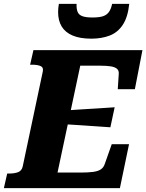

<svg xmlns="http://www.w3.org/2000/svg" viewBox="-52 -968 753 988"><path d="M612 -226 565 0H-32L-15 -75H-4Q22 -75 41 -82Q60 -89 65 -112L168 -599Q173 -621 157 -628Q141 -635 114 -635H103L120 -710H681L642 -509H554L559 -586Q561 -604 550.5 -613.5Q540 -623 518.5 -626.5Q497 -630 464 -630H361L244 -80H362Q402 -80 427.5 -83.5Q453 -87 467 -96.5Q481 -106 487 -124L523 -226ZM290 -400Q331 -403 372.5 -405.5Q414 -408 455.5 -410.5Q497 -413 538 -416L516 -313Q476 -316 436 -318.5Q396 -321 355.5 -324Q315 -327 274 -329ZM418 -769Q471 -769 512.5 -785Q554 -801 580 -840.5Q606 -880 613 -948H525Q519 -920 507.5 -905Q496 -890 476.5 -884Q457 -878 424 -878Q391 -878 372.5 -884.5Q354 -891 347.5 -906.5Q341 -922 342 -948H251Q249 -937 248 -926.5Q247 -916 247 -906Q247 -862 265.5 -831.5Q284 -801 322 -785Q360 -769 418 -769Z"/></svg>

Font: Roboto Serif
Style: Bold Italic
Weight: 700
Italic angle: -10°
Designer: Greg Gazdowicz
Foundry: Commercial Type
Version: Version 1.008